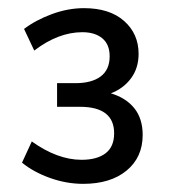

<svg xmlns="http://www.w3.org/2000/svg" viewBox="-20 -729 420 471"><path d="M330 -398Q330 -343 290.5 -310.5Q251 -278 184 -278Q143 -278 102.5 -292.5Q62 -307 34 -330L58 -382Q121 -337 180 -337Q218 -337 239 -353Q260 -369 260 -402Q260 -467 176 -467H120V-525H165Q205 -525 227 -541.5Q249 -558 249 -591Q249 -620 231 -635Q213 -650 182 -650Q123 -650 64 -605L39 -658Q68 -680 107.5 -694.5Q147 -709 186 -709Q249 -709 284.5 -677.5Q320 -646 320 -597Q320 -562 301.5 -537Q283 -512 252 -500Q289 -489 309.5 -463.5Q330 -438 330 -398Z"/></svg>

Font: wassup Sans
Style: Regular
Weight: 400
Version: Version 2.001